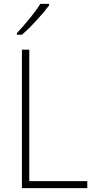

<svg xmlns="http://www.w3.org/2000/svg" viewBox="-20 -970 490 990"><path d="M233 -942V-950H188C159 -904 109 -844 67 -799V-791H93C140 -831 200 -897 233 -942ZM93 0H430V-36H131V-714H93Z"/></svg>

Font: Noto Sans Myanmar UI SemiCondensed ExtraLight
Style: Regular
Weight: 200
Width: 4
Designer: Monotype Design Team
Foundry: Monotype Imaging Inc.
Version: Version 2.103